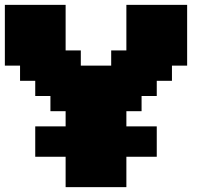

<svg xmlns="http://www.w3.org/2000/svg" viewBox="-20 -645 915 790"><path d="M250 125H500V0H625V-125H500V-187.5H562.5V-250H625V-312.5H687.5V-375H750V-625H500V-437.5H437.5V-375H312.5V-437.5H250V-625H0V-375H62.5V-312.5H125V-250H187.5V-187.5H250V-125H125V0H250Z"/></svg>

Font: Faithful 32x
Style: Bold
Weight: 400
Foundry: Faithful Resource Pack
Version: Version 1.0; January 27, 2023